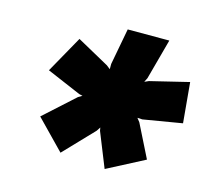

<svg xmlns="http://www.w3.org/2000/svg" viewBox="-81 -799 774 709"><g transform="rotate(15 305.5 -444.0)"><path d="M375 -184 322 -316 320 -328 310 -313 202 -200 95 -310 211 -415 226 -424 213 -427 82 -483 161 -624 284 -556 298 -545V-565L324 -704H483L441 -549L433 -533L449 -540L597 -576L611 -422L462 -397L443 -398L454 -384L517 -258Z"/></g></svg>

Font: Prodigy Sans Black
Style: Italic
Weight: 900
Italic angle: -13°
Designer: Wei Huang
Foundry: Wei Huang
Version: Version 1.003; ttfautohint (v1.8.3)